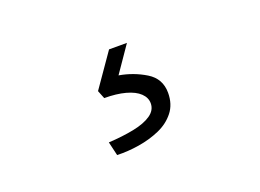

<svg xmlns="http://www.w3.org/2000/svg" viewBox="-51 -110 602 444"><g transform="rotate(-20 250.0 112.0)"><path d="M175 230 167 196Q202 194 229.5 188.5Q257 183 273 172Q289 161 289 144Q289 130 277.5 119Q266 108 244 102Q222 96 192 96L184 76L241 -6H285L241 58Q276 64 305.5 82Q335 100 335 135Q335 163 320 182Q305 201 281 211.5Q257 222 229 226.5Q201 231 175 230Z"/></g></svg>

Font: Lexend Zetta ExtraLight
Style: Regular
Weight: 250
Version: Version 1.007